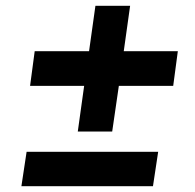

<svg xmlns="http://www.w3.org/2000/svg" viewBox="-20 -646 675 664"><path d="M249 -191 271 -349H84L100 -469H288L310 -626H430L408 -469H595L579 -349H391L368 -191ZM54 -2 72 -121H527L509 -2Z"/></svg>

Font: Finlandica SemiBold
Style: Italic
Weight: 600
Italic angle: -8°
Designer: Niklas Ekholm, Juho Hiilivirta, Jaakko Suomalainen
Foundry: Helsinki Type Studio
Version: Version 1.063